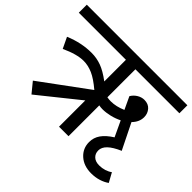

<svg xmlns="http://www.w3.org/2000/svg" viewBox="-172 -879 1173 1173"><g transform="rotate(45 414.5 -292.0)"><path d="M469 -578V-336Q485 -333 501 -333Q547 -333 597 -355L559 -436Q573 -459 595 -472Q617 -485 640 -485Q675 -485 694.5 -462.5Q714 -440 714 -409Q714 -367 680 -333L761 -169L763 -167Q710 -144 684.5 -119.5Q659 -95 659 -67Q659 -40 677 -23Q695 -6 728 -6Q752 -6 774 -13Q796 -20 812 -32L845 28Q823 44 792.5 53.5Q762 63 727 63Q663 63 623 27Q583 -9 583 -64Q583 -102 605 -133.5Q627 -165 673 -194L626 -294Q596 -279 562.5 -271Q529 -263 499 -263Q484 -263 469 -266V0H387V-227L129 -20L75 -86L381 -311Q328 -356 288 -373.5Q248 -391 209 -391Q151 -391 67 -352L33 -423Q121 -460 209 -460Q253 -460 294 -445Q335 -430 387 -391V-578H-20V-647H849V-578Z"/></g></svg>

Font: Martel Sans
Style: Regular
Weight: 400
Designer: Dan Reynolds and Mathieu Réguer
Foundry: Dan Reynolds and Mathieu Réguer
Version: Version 1.002; ttfautohint (v1.1) -l 5 -r 5 -G 72 -x 0 -D la